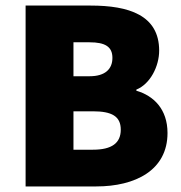

<svg xmlns="http://www.w3.org/2000/svg" viewBox="-20 -670 652 690"><path d="M72 0H326C466 0 582 -58 582 -192C582 -278 532 -326 470 -344V-348C520 -368 552 -432 552 -488C552 -616 442 -650 306 -650H72ZM244 -396V-518H302C358 -518 384 -502 384 -462C384 -422 358 -396 302 -396ZM244 -132V-270H314C382 -270 414 -252 414 -204C414 -156 382 -132 314 -132Z"/></svg>

Font: Giro Sans Black
Style: Regular
Weight: 900
Designer: Paul D. Hunt
Foundry: Adobe Systems Incorporated
Version: Version 1.000;PS 1.0;hotconv 1.0.88;makeotf.lib2.5.647800